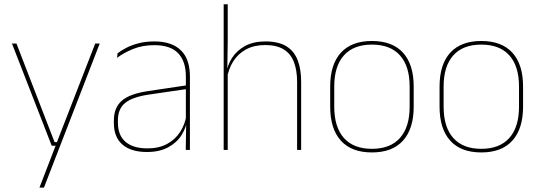

<svg xmlns="http://www.w3.org/2000/svg" viewBox="-20 -684 2466 876"><path d="M246.5 -35.5 238 -31 414.5 -485.5H435L180.5 172H160L236.5 -26.5L241.5 -19H216L34.5 -485.5H55L229 -35.5Z M827.5 0 829.5 -128 828 -131.5V-292V-334.5Q828 -404.5 792.8 -441.2Q757.5 -478 684 -478Q629.5 -478 586.5 -460.2Q543.5 -442.5 514 -420L516.5 -441Q532 -453 555.8 -465.5Q579.5 -478 611.8 -486.5Q644 -495 684 -495Q725.5 -495 756 -484.2Q786.5 -473.5 806.8 -453Q827 -432.5 836.8 -402.8Q846.5 -373 846.5 -335V0ZM650.5 9.5Q578 9.5 538.8 -24.2Q499.5 -58 499.5 -123V-134.5Q499.5 -192.5 535.5 -224.2Q571.5 -256 656 -268.5L837 -295.5L837.5 -278.5L659.5 -252.5Q584.5 -241.5 551.2 -214.5Q518 -187.5 518 -135.5V-124Q518 -66.5 552.8 -36.8Q587.5 -7 653 -7Q705 -7 742.2 -27.2Q779.5 -47.5 802 -82.2Q824.5 -117 831 -160.5L840.5 -142H834.5Q830.5 -102.5 808.5 -67.8Q786.5 -33 747 -11.8Q707.5 9.5 650.5 9.5Z M1335.5 0V-310Q1335.5 -363 1321.2 -400.5Q1307 -438 1275 -458.2Q1243 -478.5 1189.5 -478.5Q1139.5 -478.5 1103 -458.8Q1066.5 -439 1044.5 -404.5Q1022.5 -370 1015.5 -325.5L1004.5 -344H1012Q1016.5 -385 1038.2 -419.2Q1060 -453.5 1098.2 -474.2Q1136.5 -495 1190.5 -495Q1251 -495 1286.8 -472.8Q1322.5 -450.5 1338.2 -409.2Q1354 -368 1354 -311V0ZM1000.5 0V-664.5H1019V-495.5L1017 -357L1019 -354V0Z M1677 11.5Q1583.5 11.5 1535 -42.5Q1486.5 -96.5 1486.5 -197.5V-289Q1486.5 -390 1535.2 -443.5Q1584 -497 1677 -497Q1770 -497 1818.8 -443.5Q1867.5 -390 1867.5 -289V-197.5Q1867.5 -96.5 1818.8 -42.5Q1770 11.5 1677 11.5ZM1677 -5Q1760.5 -5 1804.8 -54.5Q1849 -104 1849 -197.5V-289Q1849 -382 1805 -431.2Q1761 -480.5 1677 -480.5Q1593 -480.5 1549 -431.2Q1505 -382 1505 -289V-197.5Q1505 -104 1549 -54.5Q1593 -5 1677 -5Z M2176 11.5Q2082.5 11.5 2034 -42.5Q1985.5 -96.5 1985.5 -197.5V-289Q1985.5 -390 2034.2 -443.5Q2083 -497 2176 -497Q2269 -497 2317.8 -443.5Q2366.5 -390 2366.5 -289V-197.5Q2366.5 -96.5 2317.8 -42.5Q2269 11.5 2176 11.5ZM2176 -5Q2259.5 -5 2303.8 -54.5Q2348 -104 2348 -197.5V-289Q2348 -382 2304 -431.2Q2260 -480.5 2176 -480.5Q2092 -480.5 2048 -431.2Q2004 -382 2004 -289V-197.5Q2004 -104 2048 -54.5Q2092 -5 2176 -5Z"/></svg>

Font: Anek Latin Medium Thin
Style: Regular
Weight: 250
Version: Version 1.003